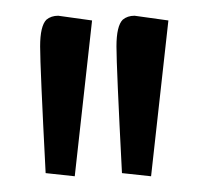

<svg xmlns="http://www.w3.org/2000/svg" viewBox="-20 -722 264 244"><path d="M38 -502Q31 -637 31 -663Q31 -689 39 -697Q45 -702 54 -702L97 -696L75 -498ZM135 -502Q128 -637 128 -663Q128 -689 136 -697Q142 -702 151 -702L194 -696L172 -498Z"/></svg>

Font: Ruluko
Style: Regular
Weight: 400
Designer: Ana Sanfelippo, Angelica Diaz, Meme Hernandez
Foundry: Ana Sanfelippo, Angelica Diaz y Meme Hernandez
Version: Version 1.001